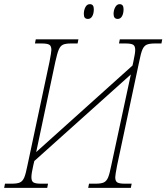

<svg xmlns="http://www.w3.org/2000/svg" viewBox="-41 -903 800 923"><path d="M-17 -20H16Q42 -20 55 -26Q68 -32 75.5 -49.5Q83 -67 91 -108L197 -606Q206 -653 206 -663Q206 -682 196 -688Q186 -694 160 -694H127L131 -714H336L332 -694H300Q274 -694 261.5 -688Q249 -682 241.5 -664.5Q234 -647 225 -606L133 -172L596 -588L600 -606Q609 -647 609 -663Q609 -682 599 -688Q589 -694 563 -694H531L535 -714H739L735 -694H703Q677 -694 664 -688Q651 -682 643.5 -664.5Q636 -647 628 -606L522 -108Q513 -61 513 -51Q513 -32 523 -26Q533 -20 559 -20H592L588 0H383L387 -20H419Q445 -20 458 -26Q471 -32 478.5 -49.5Q486 -67 494 -108L588 -545L124 -129L119 -108Q110 -69 110 -51Q110 -32 120 -26Q130 -20 156 -20H190L186 0H-21ZM362 -836Q362 -854 369.5 -868.5Q377 -883 391 -883Q410 -883 410 -859Q410 -838 402.5 -825Q395 -812 382 -812Q372 -812 367 -817.5Q362 -823 362 -836ZM505 -836Q505 -854 513 -868.5Q521 -883 534 -883Q553 -883 553 -859Q553 -838 545.5 -825Q538 -812 525 -812Q505 -812 505 -836Z"/></svg>

Font: Noto Serif NarrowThin
Style: Italic
Weight: 250
Width: 4
Italic angle: -12°
Designer: Monotype Design Team
Foundry: Monotype Imaging Inc.
Version: Version 1.001